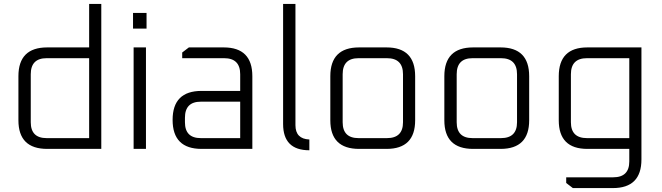

<svg xmlns="http://www.w3.org/2000/svg" viewBox="-20 -760 3378 980"><path d="M74 -146V-371Q74 -518 221 -518H435V-740H497V0H221Q74 0 74 -146ZM137 -136Q137 -55 218 -55H435V-463H218Q137 -463 137 -381Z M659 -614V-694H728V-614ZM662 0V-518H725V0Z M1009 0Q861 0 861 -148Q861 -296 1009 -296H1206V-381Q1206 -463 1124 -463H910V-492L944 -518H1122Q1268 -518 1268 -371V0ZM924 -136Q924 -55 1005 -55H1206V-241H1005Q924 -241 924 -159Z M1425 -127V-740H1488V-121Q1488 -51 1559 -48V7Q1425 7 1425 -127Z M1666 -146V-371Q1666 -518 1813 -518H1953Q2099 -518 2099 -371V-146Q2099 0 1953 0H1813Q1666 0 1666 -146ZM1729 -136Q1729 -55 1810 -55H1955Q2037 -55 2037 -136V-381Q2037 -463 1955 -463H1810Q1729 -463 1729 -381Z M2248 -146V-371Q2248 -518 2395 -518H2535Q2681 -518 2681 -371V-146Q2681 0 2535 0H2395Q2248 0 2248 -146ZM2311 -136Q2311 -55 2392 -55H2537Q2619 -55 2619 -136V-381Q2619 -463 2537 -463H2392Q2311 -463 2311 -381Z M2832 -146V-371Q2832 -518 2978 -518H3254V54Q3254 200 3108 200H2904L2870 174V145H3110Q3192 145 3192 64V0H2978Q2832 0 2832 -146ZM2894 -136Q2894 -55 2976 -55H3192V-463H2976Q2894 -463 2894 -381Z"/></svg>

Font: Oxanium Light
Style: Regular
Weight: 300
Designer: Severin Meyer
Version: Version 1.000